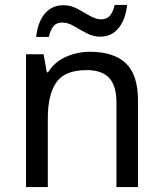

<svg xmlns="http://www.w3.org/2000/svg" viewBox="-20 -755 658 775"><path d="M343 -546Q439 -546 488 -499.5Q537 -453 537 -349V0H450V-343Q450 -408 421 -440Q392 -472 330 -472Q241 -472 207 -422Q173 -372 173 -278V0H85V-536H156L169 -463H174Q200 -505 246 -525.5Q292 -546 343 -546ZM126 -606Q132 -665 160.5 -699.5Q189 -734 236 -734Q266 -734 292.5 -719.5Q319 -705 343 -691Q367 -677 388 -677Q411 -677 423.5 -691.5Q436 -706 443 -735H493Q487 -677 459 -642Q431 -607 384 -607Q356 -607 329.5 -621Q303 -635 278.5 -649.5Q254 -664 232 -664Q208 -664 196 -649.5Q184 -635 177 -606Z"/></svg>

Font: Noto Sans Tai Tham
Style: Regular
Weight: 400
Designer: Monotype Design Team 2013. Revised by David WIlliams 2020
Foundry: Monotype Imaging Inc.
Version: Version 2.002